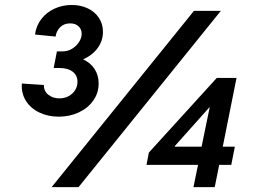

<svg xmlns="http://www.w3.org/2000/svg" viewBox="-20 -764 1037 784"><path d="M69.3 -422.9 159.2 -417Q158.7 -392.1 177.2 -377.2Q195.8 -362.3 222.7 -362.3Q243.7 -362.3 260.5 -371.6Q277.3 -380.9 286.9 -396.2Q296.4 -411.6 296.4 -429.7Q296.4 -456.1 276.9 -471.2Q257.3 -486.3 223.1 -486.3H199.2L212.4 -554.2H236.3Q256.8 -554.2 274.7 -565.2Q292.5 -576.2 303 -592.8Q313.5 -609.4 313.5 -626Q313.5 -644.5 300.8 -656.5Q288.1 -668.5 266.1 -668.5Q241.2 -668.5 225.6 -652.8Q210 -637.2 207 -614.7L123 -623Q127.4 -658.2 148.4 -685.8Q169.4 -713.4 202.1 -728.5Q234.9 -743.7 272.9 -743.7Q309.6 -743.7 338.6 -729.7Q367.7 -715.8 384 -690.9Q400.4 -666 400.4 -634.3Q400.4 -596.7 378.2 -567.1Q356 -537.6 319.3 -521.5Q349.6 -507.8 366.2 -482.2Q382.8 -456.5 382.8 -423.3Q382.8 -384.3 360.8 -353.3Q338.9 -322.3 301.5 -304.9Q264.2 -287.6 219.7 -287.6Q175.8 -287.6 140.4 -304.7Q105 -321.8 85.7 -352.5Q66.4 -383.3 69.3 -422.9ZM772 -719.7H881.8L300.8 0H190.9ZM788.6 -90.8H578.1L587.9 -141.1L865.2 -445.8H945.8L889.6 -165H939L924.3 -90.8H875L856.9 0H770ZM803.2 -165 821.8 -255.9 836.4 -326.2H835.4L693.8 -167.5V-165Z"/></svg>

Font: Reddit Sans Vanilla SemiBold
Style: Italic
Weight: 600
Italic angle: -11.25°
Designer: Stephen Hutchings
Version: Version 1.013